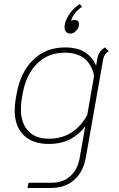

<svg xmlns="http://www.w3.org/2000/svg" viewBox="-20 -716 591 955"><path d="M301 -580Q301 -609 323 -642.5Q345 -676 377 -696L388 -682Q368 -669 353 -650.5Q338 -632 334 -612Q343 -617 353 -617Q362 -617 367.5 -611Q373 -605 373 -595Q373 -578 359.5 -563.5Q346 -549 330 -549Q316 -549 308.5 -557.5Q301 -566 301 -580ZM521 -462Q508 -454 502 -444.5Q496 -435 493 -420L407 67Q394 140 348.5 179.5Q303 219 231 219H117L122 193H236Q293 193 330 160Q367 127 377 66L404 -88Q377 -50 331.5 -25Q286 0 222 0Q142 0 97.5 -44Q53 -88 53 -168Q53 -196 59 -229L63 -251Q82 -357 145 -418.5Q208 -480 303 -480Q368 -480 405.5 -454Q443 -428 458 -389L462 -413Q466 -440 475.5 -455Q485 -470 502 -480ZM414 -144 448 -339Q424 -454 302 -454Q220 -454 165 -400Q110 -346 93 -251L89 -229Q84 -204 84 -173Q84 -104 120 -65Q156 -26 222 -26Q349 -26 414 -144Z"/></svg>

Font: KoHo ExtraLight
Style: Italic
Weight: 275
Italic angle: -10°
Version: Version 1.000; ttfautohint (v1.6)